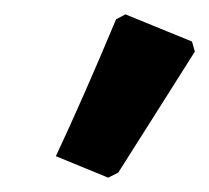

<svg xmlns="http://www.w3.org/2000/svg" viewBox="-20 -773 292 268"><path d="M142 -746 155 -753 248 -715 252 -701Q230 -666 193.5 -608.5Q157 -551 145 -532L131 -525L58 -555Q96 -636 142 -746Z"/></svg>

Font: Alegreya Sans SC ExtraBold
Style: Italic
Weight: 800
Italic angle: -7°
Designer: Juan Pablo del Peral
Foundry: Huerta Tipografica
Version: Version 2.007